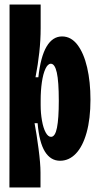

<svg xmlns="http://www.w3.org/2000/svg" viewBox="-20 -700 436 850"><path d="M22.3 -250.2V-680H160V-575.8Q160 -523 154 -468.3Q148 -413.7 137.2 -358H149.8Q159.8 -449.2 186.3 -493.9Q212.8 -538.7 254.8 -538.7Q294.5 -538.7 322.8 -501.8Q351 -464.8 365.8 -401.2Q380.5 -337.5 380.5 -258.8Q380.5 -173.7 363.3 -112.6Q346.2 -51.5 315.8 -19.9Q285.5 11.7 245.8 11.7Q204.2 11.7 178.9 -28.8Q153.7 -69.3 146.5 -154.7H133Q141.8 -108.5 150.6 -41.9Q159.3 24.7 159.3 63V130H21.7ZM240.3 -253.8Q240.3 -339.7 231.5 -378.8Q222.7 -417.8 205.2 -417.8Q191.7 -417.8 181.2 -395.5Q170.8 -373.2 165.4 -336.2Q160 -299.3 160 -255.5V-234.5Q160 -198.8 165.8 -166.2Q171.5 -133.5 182.1 -113.8Q192.7 -94.2 205.8 -94.2Q224.3 -94.2 232.3 -134.8Q240.3 -175.5 240.3 -253.8Z"/></svg>

Font: Bricolage Grotesque 96pt Condensed ExBd
Style: Regular
Weight: 800
Width: 3
Designer: Mathieu Triay
Foundry: Atelier Triay
Version: Version 1.001;Glyphs 3.2 (3207)